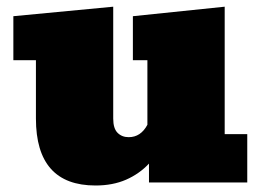

<svg xmlns="http://www.w3.org/2000/svg" viewBox="-20 -553 792 582"><path d="M269.5 9.3Q88.9 9.3 88.9 -193.8V-370.6H20.5V-503.9L323.2 -532.7V-193.4Q323.2 -163.6 336.4 -150.4Q349.6 -137.2 370.1 -137.2Q406.7 -137.2 426.8 -174.8V-370.6H382.8V-503.9L661.1 -532.7V-146.5H729.5V0H431.6V-57.1Q402.3 -25.9 362.1 -8.3Q321.8 9.3 269.5 9.3Z"/></svg>

Font: Bevan
Style: Regular
Weight: 400
Designer: Vernon Adams
Foundry: Vernon Adams
Version: Version 2.100; ttfautohint (v1.8.3)